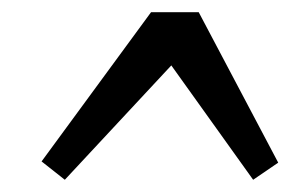

<svg xmlns="http://www.w3.org/2000/svg" viewBox="-20 -590 495 314"><path d="M227 -570H305L435 -324L394 -296L238 -514H289L86 -296L48 -326Z"/></svg>

Font: Rasa Medium
Style: Italic
Weight: 500
Italic angle: -7.10001°
Designer: Anna Giedrys (Yrsa+Rasa design), David Brezina (Yrsa art-direction, Rasa art-direction, design)
Foundry: Rosetta Type Foundry
Version: Version 2.004